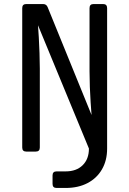

<svg xmlns="http://www.w3.org/2000/svg" viewBox="-20 -750 640 950"><path d="M260 180Q240 180 240 160V118Q240 98 260 98H305Q358 98 389 67.5Q420 37 420 -15L168 -625Q170 -601 172 -564.5Q174 -528 175.5 -487.5Q177 -447 177 -410V-20Q177 0 157 0H110Q90 0 90 -20V-710Q90 -730 110 -730H193Q210 -730 216 -714L433 -181Q431 -206 428.5 -242.5Q426 -279 424.5 -320Q423 -361 423 -397V-710Q423 -730 443 -730H490Q510 -730 510 -710V-15Q510 44 484.5 88Q459 132 413 156Q367 180 305 180Z"/></svg>

Font: Pitagon Sans Mono
Style: Regular
Weight: 400
Monospace: yes
Designer: Travis Tran
Foundry: Pitagon
Version: Version 1.001;gftools[0.9.26]